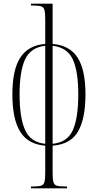

<svg xmlns="http://www.w3.org/2000/svg" viewBox="-20 -780 530 1040"><path d="M148 240V230H160Q189 230 203 225.5Q217 221 221 205Q225 189 225 155V9Q132 2 89.5 -66.5Q47 -135 47 -269Q47 -403 90.5 -469Q134 -535 225 -542V-675Q225 -709 221 -725Q217 -741 203 -745.5Q189 -750 160 -750H148V-760H265V-542Q359 -534 401 -467Q443 -400 443 -269Q443 -137 402.5 -67.5Q362 2 265 9V155Q265 189 269 205Q273 221 287 225.5Q301 230 330 230H343V240ZM225 -532Q146 -523 116 -458.5Q86 -394 86 -269Q86 -142 116 -75.5Q146 -9 225 -1ZM265 -1Q345 -9 374.5 -75Q404 -141 404 -269Q404 -395 374 -459Q344 -523 265 -532Z"/></svg>

Font: Noto Serif Display ExtraCondensed ExtraLight
Style: Regular
Weight: 200
Width: 2
Designer: Monotype Design Team
Foundry: Monotype Imaging Inc.
Version: Version 2.009